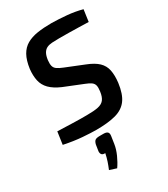

<svg xmlns="http://www.w3.org/2000/svg" viewBox="-236 -807 1044 1196"><g transform="rotate(-30 286.0 -209.0)"><path d="M339 -703Q391 -702 447 -697Q503 -692 555 -678L543 -593Q510 -594 475.5 -595Q441 -596 405.5 -596.5Q370 -597 333 -597Q304 -597 281.5 -595.5Q259 -594 243.5 -586.5Q228 -579 218 -562Q208 -545 204 -515Q201 -489 205 -473Q209 -457 223.5 -446.5Q238 -436 266 -425L395 -373Q449 -352 476.5 -325.5Q504 -299 511.5 -261.5Q519 -224 513 -173Q503 -97 473.5 -57Q444 -17 389 -2Q334 13 247 13Q212 13 152 8.5Q92 4 20 -11L33 -101Q92 -99 132 -97.5Q172 -96 199 -96Q226 -96 244 -96Q294 -96 323.5 -102Q353 -108 368 -126.5Q383 -145 388 -182Q392 -210 388 -225.5Q384 -241 370 -251Q356 -261 330 -271L196 -325Q145 -347 117.5 -375Q90 -403 82 -440Q74 -477 79 -523Q87 -581 107 -616.5Q127 -652 159.5 -670.5Q192 -689 236.5 -696Q281 -703 339 -703ZM274 56Q295 56 303.5 64.5Q312 73 309 92L301 145Q296 179 279 217Q262 255 241 285L191 269Q202 243 210 219Q218 195 224 166Q206 167 199 158.5Q192 150 193 135L200 90Q205 70 214.5 63Q224 56 248 56Z"/></g></svg>

Font: Exo 2 SemiBold
Style: Italic
Weight: 600
Italic angle: -8°
Designer: Natanael Gama
Foundry: Natanael Gama
Version: Version 2.010